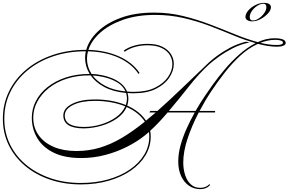

<svg xmlns="http://www.w3.org/2000/svg" viewBox="-70 -1049 2014 1340"><path d="M495 238Q377 238 277.5 204Q178 170 104.5 108Q31 46 -9.5 -37.5Q-50 -121 -50 -220Q-50 -323 -7 -411Q36 -499 114 -564Q192 -629 297.5 -665Q403 -701 527 -701Q530 -701 532 -701Q550 -768 611 -827.5Q672 -887 771.5 -924Q871 -961 1005 -961Q1111 -961 1208.5 -937Q1306 -913 1396 -878.5Q1486 -844 1569 -810Q1652 -776 1729 -755Q1757 -768 1786 -775Q1815 -782 1845 -782Q1924 -782 1924 -749Q1924 -737 1907.5 -730Q1891 -723 1864 -723Q1831 -723 1797.5 -728.5Q1764 -734 1730 -743Q1664 -713 1606 -659.5Q1548 -606 1497.5 -541Q1447 -476 1405 -413Q1383 -380 1362.5 -345.5Q1342 -311 1323 -275H1431V-264H1317Q1270 -174 1239.5 -83Q1209 8 1209 85Q1209 132 1222 172.5Q1235 213 1261.5 237.5Q1288 262 1328 262Q1368 262 1393 235L1395 244Q1370 271 1328 271Q1283 271 1248 246.5Q1213 222 1193.5 178.5Q1174 135 1174 78Q1174 24 1190 -34.5Q1206 -93 1232.5 -151.5Q1259 -210 1289 -264H1100Q1071 -230 1040.5 -197.5Q1010 -165 978 -136Q982 -117 982 -98Q982 -26 945.5 35Q909 96 843 141.5Q777 187 688 212.5Q599 238 495 238ZM973 -264 979 -275H1029Q1106 -343 1194 -427.5Q1282 -512 1387 -612Q1406 -630 1444 -658.5Q1482 -687 1534 -715Q1586 -743 1646 -758L1672 -753Q1608 -740 1553 -711.5Q1498 -683 1457 -653Q1416 -623 1393 -603Q1320 -537 1251 -449Q1182 -361 1109 -275H1295Q1328 -332 1360.5 -380Q1393 -428 1417 -461Q1453 -511 1499.5 -566Q1546 -621 1600 -669Q1654 -717 1714 -748Q1639 -769 1559.5 -802Q1480 -835 1393.5 -868Q1307 -901 1212 -923Q1117 -945 1013 -945Q884 -945 786.5 -910Q689 -875 628 -819.5Q567 -764 547 -701Q667 -697 760.5 -655.5Q854 -614 904 -540L897 -533Q848 -606 756.5 -647Q665 -688 544 -691Q537 -665 537 -640Q537 -582 569 -533Q601 -532 638 -525Q675 -518 711 -503.5Q747 -489 775 -466Q803 -443 817 -410Q840 -408 865 -408Q953 -408 1012.5 -437.5Q1072 -467 1102.5 -511.5Q1133 -556 1133 -601Q1133 -636 1114.5 -666Q1096 -696 1057.5 -714.5Q1019 -733 960 -733Q912 -733 870.5 -721Q829 -709 801 -688L793 -695Q823 -718 867 -730.5Q911 -743 960 -743Q1022 -743 1062.5 -723Q1103 -703 1123 -671.5Q1143 -640 1143 -603Q1143 -555 1111.5 -507.5Q1080 -460 1018 -429Q956 -398 864 -398Q841 -398 820 -400Q826 -381 826 -360Q826 -335 818 -312Q906 -272 949 -207Q981 -233 1017 -264ZM1852 -771Q1825 -771 1798.5 -765.5Q1772 -760 1747 -750Q1776 -743 1804.5 -739Q1833 -735 1861 -735Q1905 -735 1905 -752Q1905 -760 1891 -765.5Q1877 -771 1852 -771ZM-40 -220Q-40 -123 0 -41Q40 41 112 101Q184 161 281.5 194.5Q379 228 495 228Q597 228 684 203.5Q771 179 835.5 135Q900 91 936 31.5Q972 -28 972 -98Q972 -113 970 -128Q955 -115 940 -103Q885 -59 814 -23.5Q743 12 662.5 33Q582 54 497 54Q379 54 302.5 15.5Q226 -23 189 -87Q152 -151 152 -228Q152 -288 180 -343Q208 -398 261 -440.5Q314 -483 388.5 -508Q463 -533 556 -533Q524 -585 524 -645Q524 -668 529 -691H527Q405 -691 301.5 -656Q198 -621 121.5 -557.5Q45 -494 2.5 -408Q-40 -322 -40 -220ZM162 -228Q162 -158 199.5 -105.5Q237 -53 304.5 -24Q372 5 463 5Q548 5 625.5 -18Q703 -41 780 -86.5Q857 -132 941 -200Q900 -264 814 -302Q794 -256 747 -223Q700 -190 639 -172Q578 -154 516 -153Q372 -153 372 -243Q372 -293 433 -324Q494 -355 592 -355Q653 -355 707.5 -345Q762 -335 808 -316Q816 -338 816 -362Q816 -382 810 -400Q719 -409 657.5 -442Q596 -475 563 -523Q559 -523 556 -523Q466 -523 393.5 -499Q321 -475 269.5 -433.5Q218 -392 190 -339Q162 -286 162 -228ZM576 -522Q608 -480 665 -449.5Q722 -419 806 -411Q789 -449 751 -472.5Q713 -496 666 -508Q619 -520 576 -522ZM382 -243Q382 -163 516 -163Q577 -163 636 -181Q695 -199 740 -231Q785 -263 804 -307Q760 -325 706 -335Q652 -345 592 -345Q498 -345 440 -316.5Q382 -288 382 -243ZM1643 -930Q1643 -953 1663 -976Q1683 -999 1713 -1014Q1743 -1029 1773 -1029Q1796 -1029 1808.5 -1021Q1821 -1013 1821 -999Q1821 -978 1800 -955Q1779 -932 1749 -916Q1719 -900 1691 -900Q1669 -900 1656 -908.5Q1643 -917 1643 -930ZM1769 -1023Q1748 -1023 1725.5 -1008.5Q1703 -994 1688 -972.5Q1673 -951 1673 -930Q1673 -906 1695 -906Q1715 -906 1737 -921Q1759 -936 1774 -957.5Q1789 -979 1789 -998Q1789 -1023 1769 -1023Z"/></svg>

Font: Ballet 16pt
Style: Regular
Weight: 400
Designer: Maximiliano R. Sproviero
Foundry: Omnibus-Type
Version: Version 1.100; ttfautohint (v1.8.3)